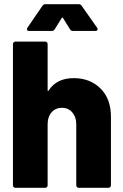

<svg xmlns="http://www.w3.org/2000/svg" viewBox="-20 -899 590 919"><path d="M333 -525Q411 -525 461 -475.5Q511 -426 511 -341V-12Q511 -7 507.5 -3.5Q504 0 499 0H357Q352 0 348.5 -3.5Q345 -7 345 -12V-305Q345 -339 326 -361Q307 -383 277 -383Q246 -383 227 -361.5Q208 -340 208 -305V-12Q208 -7 204.5 -3.5Q201 0 196 0H54Q49 0 45.5 -3.5Q42 -7 42 -12V-688Q42 -693 45.5 -696.5Q49 -700 54 -700H196Q201 -700 204.5 -696.5Q208 -693 208 -688V-468Q208 -464 209 -463.5Q210 -463 210 -463Q211 -463 213 -466Q251 -525 333 -525ZM119 -751Q112 -751 110.5 -754Q109 -757 109 -759Q109 -762 111 -766L183 -871Q188 -879 197 -879H357Q366 -879 371 -871L445 -766Q447 -763 447 -759Q447 -751 437 -751H329Q319 -751 315 -759L282 -812Q280 -815 278 -815Q276 -815 275 -812L242 -759Q238 -751 228 -751Z"/></svg>

Font: LinhAnh ExtBd
Style: Regular
Weight: 800
Designer: Jeremy Tribby
Foundry: Tribby Type
Version: Version 1.408